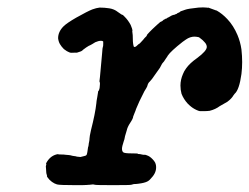

<svg xmlns="http://www.w3.org/2000/svg" viewBox="-20 -494 691 532"><path d="M530 -473Q544 -474 552 -473Q557 -472 557 -473L579 -465H580Q596 -456 610 -441Q627 -423 638 -397Q646 -378 649 -357Q653 -321 649 -289Q643 -245 630 -234Q629 -232 627 -230Q622 -221 610 -212Q607 -210 599.5 -206Q592 -202 589 -200Q577 -191 561 -187Q554 -186 544 -186H534L530 -187Q519 -191 510 -198Q506 -201 500 -207Q489 -219 483 -234Q480 -245 480 -257Q480 -273 487 -289Q490 -297 496 -305Q506 -319 526 -333Q553 -353 553 -364Q553 -367 551.5 -370.5Q550 -374 547 -377Q542 -383 535 -388Q533 -389 533 -389Q534 -391 525 -392Q513 -394 501 -388Q497 -386 486 -378Q453 -352 445 -340Q443 -336 440.5 -333Q438 -330 436.5 -327Q435 -324 432 -321Q429 -318 427 -313.5Q425 -309 423 -306Q414 -294 401 -275Q397 -270 395 -268Q390 -264 388 -255Q387 -252 380 -241Q364 -210 357 -192Q356 -188 352.5 -180Q349 -172 349 -171Q349 -166 341 -154Q333 -142 331 -132Q330 -128 328 -122Q326 -116 325.5 -112Q325 -108 323 -103Q318 -88 318 -82Q318 -75 321.5 -72Q325 -69 345 -69Q362 -69 362 -68Q362 -67 368 -67Q372 -66 375 -65.5Q378 -65 379 -65Q383 -66 391 -62Q399 -58 407 -48Q411 -43 412 -37Q415 -20 403 -5Q398 1 395 4Q392 7 388 9Q380 13 364 15Q357 16 351 16Q346 17 343.5 18Q341 19 293.5 19Q246 19 243 18Q240 17 237 17L228 18Q228 18 226.5 18Q225 18 220.5 18.5Q216 19 208 19Q200 19 188 19Q145 19 138 17Q131 15 124 10Q121 7 117 4Q110 -4 110 -6Q111 -6 109.5 -10Q108 -14 108 -19Q108 -24 107.5 -27Q107 -30 107 -33Q109 -40 108 -40Q107 -40 108 -42Q118 -61 136 -66L141 -67Q141 -66 146 -66Q158 -66 163 -65Q164 -65 169.5 -64.5Q175 -64 178 -63Q181 -62 186 -61.5Q191 -61 193 -60Q199 -59 203 -59Q207 -60 211 -61Q218 -62 220 -65Q222 -69 224 -86Q225 -88 225.5 -92Q226 -96 226 -96.5Q226 -97 227 -101.5Q228 -106 228 -110Q228 -115 232 -133Q244 -180 247 -208Q247 -212 249.5 -225Q252 -238 252 -240.5Q252 -243 253 -242Q254 -242 256 -250Q258 -265 256 -267Q255 -267 257 -281Q260 -311 263 -347Q264 -363 265 -364Q266 -365 266 -372V-374V-379Q264 -381 260 -381Q253 -381 244 -377Q241 -375 235 -371.5Q229 -368 226 -367Q219 -363 210 -356Q207 -352 199 -350L193 -348H185Q176 -347 172 -349Q166 -351 157 -358Q150 -365 146 -372Q142 -379 141 -388Q141 -406 156 -421Q165 -430 191 -445Q223 -463 236 -468Q247 -472 256 -473Q263 -473 269.5 -472.5Q276 -472 282.5 -471Q289 -470 294 -468Q299 -466 302 -464Q303 -463 307 -460.5Q311 -458 315 -455Q319 -452 320 -453Q320 -453 320.5 -452.5Q321 -452 322.5 -450.5Q324 -449 326 -447Q335 -438 342 -425Q347 -413 347 -410Q346 -408 347 -403Q348 -398 348 -388Q348 -378 349 -372Q350 -364 352 -364Q355 -363 360 -368Q364 -372 365.5 -372.5Q367 -373 369.5 -376Q372 -379 375.5 -382.5Q379 -386 379 -386.5Q379 -387 380 -388Q388 -395 387 -397Q387 -397 389 -399.5Q391 -402 394.5 -405.5Q398 -409 402 -413Q406 -417 410 -420.5Q414 -424 416 -426L424 -433L430 -436Q434 -440 435 -440Q436 -440 438 -441.5Q440 -443 440.5 -442.5Q441 -442 442.5 -443.5Q444 -445 444.5 -445Q445 -445 447 -446Q456 -452 462 -453Q463 -453 464.5 -453.5Q466 -454 467 -455Q469 -455 470 -456Q470 -457 474 -458.5Q478 -460 478.5 -461Q479 -462 481.5 -463Q484 -464 484.5 -464Q485 -464 487.5 -465Q490 -466 493 -467Q501 -470 530 -473Z"/></svg>

Font: TT2020 Style E
Style: Italic
Weight: 400
Italic angle: -15°
Version: Version 0.2.000